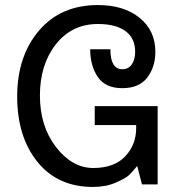

<svg xmlns="http://www.w3.org/2000/svg" viewBox="-20 -730 714 760"><path d="M368 -710Q470 -710 532.5 -659.5Q595 -609 595 -525Q595 -465 563 -423Q531 -381 464 -381Q397 -381 367 -425.5Q337 -470 337 -535H417Q417 -456 464 -456Q489 -456 502 -475.5Q515 -495 515 -525Q515 -579 476.5 -607Q438 -635 368 -635Q264 -635 201 -554.5Q138 -474 138 -352Q138 -230 202 -147.5Q266 -65 349 -65Q432 -65 475.5 -111Q519 -157 519 -223V-235H355V-310H604V0H542L523 -73Q505 -51 492 -38Q479 -25 439 -7.5Q399 10 348 10Q208 10 128 -89.5Q48 -189 48 -348Q48 -507 134 -608.5Q220 -710 368 -710Z"/></svg>

Font: Cherry Swash
Style: Regular
Weight: 400
Designer: Kasatkina Nataliya
Foundry: Nataliya Kasatkina
Version: Version 1.001